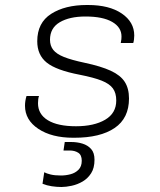

<svg xmlns="http://www.w3.org/2000/svg" viewBox="-20 -541 640 768"><path d="M273 10Q187 10 133.5 -25.5Q80 -61 80 -118Q80 -128 81.5 -137.5Q83 -147 86 -157H136Q134 -152 133 -144.5Q132 -137 132 -128Q132 -84 171.5 -60Q211 -36 284 -36Q356 -36 400.5 -62Q445 -88 445 -139Q445 -169 431.5 -187.5Q418 -206 386.5 -218.5Q355 -231 299 -242Q205 -260 167 -290.5Q129 -321 129 -376Q129 -450 184.5 -485.5Q240 -521 327 -521H332Q417 -521 467 -487Q517 -453 517 -399Q517 -392 516 -383.5Q515 -375 513 -369H463Q465 -378 465.5 -384Q466 -390 466 -395Q466 -432 428.5 -453.5Q391 -475 322 -475Q258 -475 219 -452Q180 -429 180 -382Q180 -358 193 -341.5Q206 -325 236 -313Q266 -301 318 -290Q384 -276 423 -258Q462 -240 479 -213.5Q496 -187 496 -147Q496 -68 438.5 -29Q381 10 277 10ZM226 207Q207 207 187 204Q167 201 150 194L157 148Q166 153 182.5 157Q199 161 224 161Q243 161 262 156Q281 151 294 138Q307 125 307 102Q307 79 293 70Q279 61 259 61H234L239 27H264Q289 27 310 33.5Q331 40 344.5 55Q358 70 358 98Q358 131 344.5 152Q331 173 310.5 185Q290 197 267 202Q244 207 226 207Z"/></svg>

Font: Chivo Mono Medium Thin
Style: Italic
Weight: 250
Italic angle: -8.05°
Monospace: yes
Version: Version 1.008